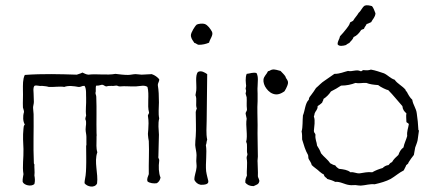

<svg xmlns="http://www.w3.org/2000/svg" viewBox="-20 -697 1637 720"><path d="M533 -17C540 -10 558 -8 568 -10C575 -14 580 -21 582 -31C575 -47 574 -73 577 -94C578 -102 572 -103 574 -111C574 -140 576 -166 576 -192C575 -212 572 -233 577 -253C573 -272 576 -292 576 -313C576 -337 575 -359 572 -376C571 -387 578 -390 577 -400C570 -408 561 -415 549 -419C536 -419 524 -417 511 -417C504 -417 496 -419 489 -419C479 -419 470 -416 460 -416C445 -416 429 -418 413 -420C381 -414 343 -421 311 -417C302 -418 296 -422 289 -425C283 -421 275 -420 268 -417C205 -419 140 -421 73 -416C65 -400 66 -379 66 -359C67 -337 65 -315 66 -294C67 -288 70 -284 70 -277C65 -260 66 -242 73 -230C68 -225 69 -220 68 -214C65 -188 67 -159 68 -138C69 -106 63 -73 68 -44C67 -34 64 -27 65 -15C70 -2 98 4 109 -7C112 -19 111 -28 109 -39C111 -52 108 -70 109 -80C109 -82 107 -82 107 -85C104 -152 107 -207 106 -269C106 -276 104 -285 104 -293C104 -300 107 -307 107 -315C107 -325 106 -336 106 -346C106 -355 103 -366 109 -375C117 -379 127 -373 137 -375C144 -374 154 -374 163 -371C184 -370 204 -374 221 -371C236 -377 258 -374 274 -371C284 -370 287 -376 297 -375C305 -364 302 -340 303 -330C304 -306 300 -283 303 -264C302 -259 300 -256 300 -250C306 -238 301 -225 301 -212C301 -202 304 -193 304 -184V-159C305 -155 303 -152 303 -149C303 -122 304 -95 303 -69C303 -59 302 -49 301 -39C300 -29 297 -21 297 -10C306 3 335 10 344 -9C349 -46 332 -90 345 -126C340 -142 342 -158 342 -176V-185C343 -189 342 -194 342 -198C341 -241 343 -288 341 -334C341 -340 338 -343 338 -349C341 -356 337 -370 341 -376C350 -375 355 -378 361 -379C370 -380 371 -373 380 -373C391 -377 402 -373 415 -376C421 -377 423 -372 431 -373C448 -375 470 -372 490 -373C506 -374 522 -379 533 -371C541 -342 531 -302 539 -275C539 -269 533 -267 535 -260C538 -242 537 -226 536 -211C536 -204 534 -197 535 -190C535 -183 537 -175 538 -168C540 -126 537 -86 538 -44C535 -34 530 -28 533 -17Z M709 -22C714 -13 721 -6 733 -4C746 -4 764 -5 761 -19C759 -28 755 -41 753 -55C750 -86 757 -125 752 -153C755 -158 754 -167 757 -173C752 -197 755 -220 755 -244L757 -419C748 -425 735 -434 722 -427C711 -413 718 -381 716 -358L713 -340C720 -325 712 -305 718 -290C716 -286 715 -282 714 -277C714 -247 716 -213 714 -186C713 -174 712 -164 712 -153C713 -140 717 -127 717 -115C717 -108 716 -100 716 -93C716 -85 718 -77 717 -69C716 -53 708 -38 709 -22ZM764 -537C767 -551 781 -565 775 -578C769 -589 759 -603 748 -607C740 -610 725 -608 718 -605C712 -600 708 -592 704 -586C701 -578 695 -573 696 -561C698 -550 704 -544 709 -536C716 -535 718 -530 725 -529C740 -529 752 -532 764 -537Z M900 -12C907 -4 916 1 931 1C940 -4 951 -5 952 -17C955 -17 952 -19 952 -21C951 -27 948 -30 947 -36C948 -54 946 -71 946 -88C945 -95 947 -103 947 -110C947 -146 945 -188 946 -228C946 -259 944 -289 946 -318V-346C946 -353 945 -363 946 -373C946 -390 950 -408 942 -423C930 -427 917 -421 905 -420C899 -405 902 -386 903 -375C903 -371 901 -368 901 -365C901 -362 903 -359 903 -356C903 -353 901 -349 901 -346L905 -332C906 -318 904 -303 906 -288C907 -280 901 -278 901 -271L905 -252C900 -225 910 -189 903 -165C910 -155 903 -132 908 -119C908 -113 904 -111 905 -103C909 -84 904 -56 906 -39C903 -31 899 -24 900 -12ZM1060 -385C1061 -398 1052 -401 1051 -409C1046 -418 1038 -424 1032 -431C1023 -433 1011 -438 1001 -436C994 -435 991 -430 985 -430C980 -418 969 -411 968 -398C967 -389 971 -375 979 -365C987 -354 999 -344 1015 -343C1031 -342 1047 -355 1047 -355C1047 -355 1058 -372 1060 -385Z M1549 -209C1548 -231 1546 -251 1543 -271C1541 -291 1529 -303 1526 -323C1517 -331 1511 -342 1505 -354C1501 -354 1502 -358 1501 -360C1489 -375 1470 -383 1460 -398C1444 -403 1435 -415 1420 -422C1404 -427 1389 -433 1371 -436C1363 -433 1355 -433 1344 -434C1338 -435 1339 -429 1332 -430C1317 -438 1300 -427 1285 -431C1268 -427 1255 -420 1234 -420L1198 -395C1185 -387 1176 -376 1165 -367C1159 -358 1153 -348 1147 -341C1143 -336 1138 -331 1138 -323C1124 -310 1124 -283 1116 -264C1114 -245 1116 -221 1111 -204C1113 -196 1113 -185 1113 -174C1119 -154 1125 -133 1135 -116C1137 -112 1135 -104 1138 -100C1142 -93 1147 -87 1149 -78C1158 -69 1170 -62 1179 -53C1184 -49 1189 -45 1195 -42C1195 -33 1204 -32 1207 -26C1218 -23 1228 -20 1237 -15C1256 -17 1272 -5 1291 -3C1298 -2 1306 -3 1313 -3C1320 -2 1327 -1 1333 -1C1351 -2 1367 -8 1385 -6C1407 -11 1428 -17 1445 -26C1462 -36 1476 -49 1494 -58L1502 -74C1503 -81 1511 -80 1512 -88C1518 -98 1525 -107 1532 -116L1537 -144C1540 -153 1544 -161 1546 -171L1551 -207C1551 -208 1551 -209 1549 -209ZM1504 -241C1504 -236 1510 -237 1512 -233C1513 -233 1513 -232 1513 -231C1511 -216 1505 -205 1507 -187C1503 -172 1496 -160 1493 -144C1484 -138 1478 -128 1474 -116C1465 -108 1456 -100 1450 -89C1444 -87 1441 -83 1437 -78C1428 -77 1421 -73 1415 -67C1401 -63 1388 -58 1376 -51C1357 -53 1344 -49 1329 -47C1315 -46 1308 -53 1294 -51C1284 -60 1268 -62 1251 -64C1246 -67 1241 -71 1237 -77C1229 -78 1225 -82 1218 -85C1209 -99 1194 -109 1184 -122C1180 -133 1175 -142 1169 -151C1168 -165 1161 -174 1163 -192C1162 -198 1157 -199 1157 -206C1158 -223 1163 -244 1157 -260C1159 -264 1159 -268 1160 -272C1163 -281 1172 -286 1171 -299C1177 -303 1183 -307 1188 -312C1189 -317 1193 -320 1193 -326C1204 -333 1214 -343 1221 -354C1235 -361 1247 -368 1259 -376C1280 -376 1297 -380 1313 -386C1326 -383 1338 -387 1354 -386C1366 -381 1382 -379 1398 -378C1406 -371 1431 -359 1436 -359C1455 -340 1471 -319 1489 -299C1490 -286 1496 -279 1504 -272C1502 -260 1504 -254 1504 -241ZM1246 -531C1251 -522 1267 -525 1277 -528C1281 -531 1285 -534 1290 -536C1295 -543 1303 -548 1306 -558C1318 -563 1327 -573 1334 -584C1337 -587 1342 -587 1345 -589C1347 -596 1352 -600 1355 -607C1361 -608 1366 -612 1372 -614C1377 -625 1387 -632 1388 -647C1384 -657 1381 -667 1375 -674C1368 -676 1356 -679 1348 -676C1338 -670 1334 -656 1325 -649C1319 -638 1310 -630 1304 -619L1293 -613C1290 -602 1284 -596 1279 -589C1271 -579 1263 -569 1255 -561C1253 -549 1246 -544 1246 -531Z"/></svg>

Font: FuturaRener
Style: Light
Weight: 300
Designer: BSozoo
Foundry: BSozoo
Version: Version 1.0